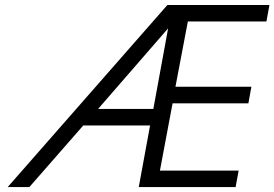

<svg xmlns="http://www.w3.org/2000/svg" viewBox="-20 -759 1113 779"><path d="M11.2 0 659.2 -738.8H1073.2L1061 -671.9H742.2L691.9 -407.2H1000L987.8 -339.8H680.2L628.9 -66.9H948.2L936 0H543L588.9 -250H317.9L99.1 0ZM377.9 -316.9H602.1L662.1 -644Z"/></svg>

Font: Involve
Style: Italic
Weight: 400
Italic angle: -10.5°
Designer: Stefan Peev
Foundry: Context Ltd.
Version: Version 1.001